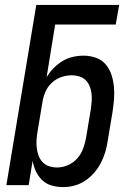

<svg xmlns="http://www.w3.org/2000/svg" viewBox="-20 -755 540 783"><path d="M237 8Q213 8 190.5 1.5Q168 -5 152 -20.5Q136 -36 126.5 -56Q117 -76 113 -99L97 0H6L128 -735H466L452 -655H205L170 -440Q182 -460 198.5 -477Q215 -494 235 -506Q255 -518 277 -523Q299 -528 321 -528Q347 -528 371 -519.5Q395 -511 410.5 -493Q426 -475 434 -451.5Q442 -428 444.5 -402.5Q447 -377 445 -351Q443 -325 439 -299L419 -179Q416 -157 409 -134Q402 -111 391 -90Q380 -69 363.5 -50Q347 -31 326.5 -17.5Q306 -4 283 2Q260 8 237 8ZM213 -72Q235 -72 257 -81.5Q279 -91 295 -109Q311 -127 319 -149Q327 -171 331 -193L351 -313Q353 -328 354 -344Q355 -360 353 -375.5Q351 -391 345 -405Q339 -419 328.5 -429Q318 -439 303 -443.5Q288 -448 273 -448Q251 -448 229.5 -440.5Q208 -433 191 -417Q174 -401 165 -380Q156 -359 153 -338L133 -218Q130 -201 129 -184Q128 -167 130 -151Q132 -135 137.5 -120Q143 -105 154 -93.5Q165 -82 180.5 -77Q196 -72 213 -72Z"/></svg>

Font: Iosevka SS04 Medium
Style: Italic
Weight: 500
Italic angle: -9°
Monospace: yes
Designer: Belleve Invis
Foundry: Belleve Invis
Version: Version 19.0.0; ttfautohint (v1.8.4)